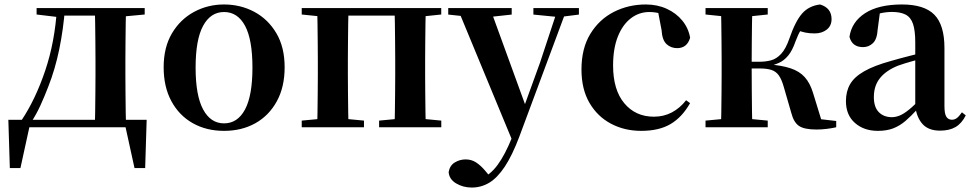

<svg xmlns="http://www.w3.org/2000/svg" viewBox="-20 -572 4364 863"><path d="M563.1 0H95.3L115.5 -16.4L71.8 183.5H24.2L17.5 -33.6H639.2L632.5 183.5H584.6L540.5 -17.9ZM405.4 0Q407.2 -25.5 407.7 -67.4Q408.2 -109.4 408.7 -154.7Q409.2 -200 409.2 -234.8V-301.2Q409.2 -335.7 408.7 -381Q408.2 -426.4 407.7 -468.7Q407.2 -511 405.4 -535.7H546.6Q545.6 -511 545.1 -468.7Q544.6 -426.4 544.1 -381Q543.6 -335.7 543.6 -301.2V-234.8Q543.6 -200 544.1 -154.7Q544.6 -109.4 545.1 -67.4Q545.6 -25.5 546.6 0ZM144.5 -506.8V-535.7H246.5V-495.5H239.4ZM480 -495.5V-535.7H630.4V-506.8L510 -495.5ZM76.9 -31.5Q139.7 -125.6 183.2 -254.7Q226.7 -383.7 236.1 -535.7H272.1Q264.9 -440.9 246.4 -350.8Q227.9 -260.8 196.9 -182.2Q180 -138.1 161.2 -97.1Q142.3 -56.1 119.3 -21.6V-8.9ZM246.5 -501.8V-535.7H481.3V-501.8Z M987 16.2Q907.7 16.2 846.5 -18.3Q785.3 -52.8 750.5 -117Q715.6 -181.2 715.6 -269.8Q715.6 -359.1 752.8 -422Q790 -484.9 851.9 -518.4Q913.8 -551.9 987 -551.9Q1061.1 -551.9 1123.1 -518.8Q1185 -485.6 1222.2 -422.7Q1259.4 -359.8 1259.4 -269.8Q1259.4 -180.5 1224 -116.3Q1188.6 -52 1127.4 -17.9Q1066.2 16.2 987 16.2ZM987 -17.5Q1048 -17.5 1081.4 -80.1Q1114.7 -142.6 1114.7 -268.1Q1114.7 -394.2 1081.4 -456.1Q1048 -518 987 -518Q926.7 -518 893 -456.1Q859.2 -394.2 859.2 -268.1Q859.2 -142.6 893 -80.1Q926.7 -17.5 987 -17.5Z M1404.9 0Q1406.6 -25.5 1407.1 -67.5Q1407.6 -109.6 1408.1 -154.8Q1408.6 -200 1408.6 -234.8V-301.2Q1408.6 -335.7 1408.1 -381.1Q1407.6 -426.5 1407.1 -468.7Q1406.6 -511 1404.9 -535.7H1546.6Q1545.6 -510.7 1545.1 -468.5Q1544.6 -426.3 1544.1 -381Q1543.6 -335.6 1543.6 -301.2V-234.8Q1543.6 -200 1544.1 -154.8Q1544.6 -109.6 1545.1 -67.5Q1545.6 -25.5 1546.6 0ZM1753.4 0Q1754.4 -25.5 1754.9 -67.5Q1755.4 -109.6 1755.9 -154.8Q1756.4 -200 1756.4 -234.8V-301.2Q1756.4 -335.6 1755.9 -381Q1755.4 -426.3 1754.9 -468.5Q1754.4 -510.7 1753.4 -535.7H1893.9Q1892.9 -510.7 1892.4 -468.5Q1891.9 -426.3 1891.4 -381Q1890.9 -335.6 1890.9 -301.2V-234.8Q1890.9 -200 1891.4 -154.8Q1891.9 -109.6 1892.4 -67.5Q1892.9 -25.5 1893.9 0ZM1336.2 0V-29.9L1446 -40.2H1507.6L1616 -29.9V0ZM1684 0V-29.9L1793.5 -40.2H1856.1L1963.5 -29.9V0ZM1336.2 -506.8V-535.7H1475.9V-495.5H1446ZM1824.4 -495.5V-535.7H1963.3V-506.8L1856.1 -495.5ZM1475.9 -501.8V-535.7H1824.4V-501.8Z M2100.5 271Q2061.5 271 2030.2 252.3Q1998.8 233.6 1996.6 201.1Q2001.8 171.7 2024.3 158.1Q2046.8 144.5 2073.1 144.5Q2099.6 144.5 2120.5 158.4Q2141.4 172.4 2159.6 194L2189.7 229.9L2154.6 252.4L2135.4 235.4Q2183.2 214.9 2216.7 169.1Q2250.3 123.3 2281 46.7L2311.1 -25.6L2320 -49.7L2407.1 -289.9L2488.4 -535.7H2529.3L2314 42.9Q2282.1 127.2 2248.7 177.4Q2215.2 227.6 2179 249.3Q2142.7 271 2100.5 271ZM2287.7 72.2 2036.1 -535.7H2182.5L2342.1 -97.3L2348.1 -86.2ZM1994.7 -506.5V-535.7H2280V-506.5L2181.7 -495.8H2095.6ZM2377.5 -506.5V-535.7H2582.1V-506.5L2500.4 -496.1H2482.8Z M2862.1 16.2Q2787.1 16.2 2726.2 -16Q2665.3 -48.3 2629.4 -109.8Q2593.6 -171.4 2593.6 -259.7Q2593.6 -354.7 2633.5 -419.9Q2673.4 -485 2739.1 -518.5Q2804.9 -551.9 2883 -551.9Q2934.5 -551.9 2976.8 -532.5Q3019.2 -513.2 3046.8 -479.5Q3074.4 -445.8 3082 -402.4Q3068.4 -355.6 3023.4 -355.6Q2995.9 -355.6 2976.1 -373.6Q2956.4 -391.6 2953.6 -436.8L2935.8 -530.1L3003.7 -486.3Q2974.8 -503.2 2950.1 -510.6Q2925.4 -518 2898.6 -518Q2852.2 -518 2815.2 -489.4Q2778.1 -460.7 2756.9 -407.1Q2735.7 -353.5 2735.7 -277.6Q2735.7 -168.4 2786 -108Q2836.4 -47.5 2919.2 -47.5Q2963.5 -47.5 2999.8 -66.7Q3036.2 -85.9 3063.9 -121.4L3081.8 -108.4Q3046.1 -45.4 2994.3 -14.6Q2942.5 16.2 2862.1 16.2Z M3151.2 0V-29.9L3261 -40.2H3322.6L3430.8 -29.9V0ZM3151.2 -506.8V-535.7H3430.8V-506.8L3322.6 -495.5H3261ZM3219.9 0Q3221.6 -25.5 3222.1 -67.4Q3222.6 -109.4 3223.1 -154.7Q3223.6 -200 3223.6 -234.8V-301.2Q3223.6 -335.7 3223.1 -381Q3222.6 -426.4 3222.1 -468.7Q3221.6 -511 3219.9 -535.7H3361.6Q3360.6 -511 3360.1 -468.2Q3359.6 -425.4 3359.1 -377.7Q3358.6 -330 3358.6 -289.8V-269.3Q3358.6 -217.7 3359.1 -164.9Q3359.6 -112.1 3360.1 -68.8Q3360.6 -25.5 3361.6 0ZM3536.8 -64.1 3502.9 -181.4Q3493.5 -214.7 3480.8 -232.8Q3468 -250.9 3447.6 -257.6Q3427.3 -264.3 3393.4 -264.3H3290.9V-294.5H3393.8Q3421.9 -294.5 3446 -301Q3470.1 -307.4 3491 -329.9Q3512 -352.3 3528.3 -399.3Q3555 -476.8 3585.5 -511.4Q3616 -545.9 3666.1 -551.9Q3717.7 -536.4 3717.7 -485.9Q3717.7 -456 3696 -438.9Q3674.2 -421.8 3641.7 -421.8Q3617.5 -421.8 3599.8 -425.6Q3582.1 -429.3 3562 -436.9L3612.8 -479.7Q3591.6 -455.6 3579.7 -437.1Q3567.8 -418.5 3556 -386.8Q3541.7 -345.1 3522.8 -322.2Q3503.8 -299.2 3479.9 -288.8Q3455.9 -278.3 3426.2 -273.1L3428.4 -283.3Q3492.6 -278.6 3533.1 -265.1Q3573.6 -251.7 3597.3 -225.1Q3621.1 -198.6 3634.6 -153.9L3678.3 -11.8L3583.7 -46L3738.6 -28.2V0Q3719.7 4.5 3695.6 7.3Q3671.5 10.2 3650.2 10.2Q3595.1 10.2 3571.3 -6Q3547.5 -22.2 3536.8 -64.1Z M3925.6 16.2Q3863.2 16.2 3822.8 -19.4Q3782.3 -54.9 3782.3 -117.6Q3782.3 -161.2 3801 -193.6Q3819.7 -226.1 3864.1 -251.5Q3908.6 -277 3984.4 -297.9Q4023.8 -309.4 4073.4 -322Q4123 -334.6 4163 -344.4V-318.9Q4123 -308.9 4083 -297.6Q4042.9 -286.4 4016.1 -276.7Q3962.3 -254.9 3935.1 -220.6Q3907.8 -186.4 3907.8 -135.9Q3907.8 -90.4 3930.1 -67.9Q3952.3 -45.3 3989 -45.3Q4005.3 -45.3 4023.7 -52.6Q4042.1 -59.9 4066.4 -79.7Q4090.8 -99.4 4124.3 -135.5L4139.8 -82.4H4104.7Q4075.6 -50.6 4050.2 -28.7Q4024.7 -6.8 3995.4 4.7Q3966 16.2 3925.6 16.2ZM4205.1 15.2Q4153.6 15.2 4126.9 -14.2Q4100.2 -43.6 4093.9 -94V-96.5V-381.4Q4093.9 -434.7 4083.8 -464.5Q4073.7 -494.3 4050.6 -506.3Q4027.5 -518.3 3989 -518.3Q3963.4 -518.3 3936.3 -512.2Q3909.2 -506.1 3872.8 -491.2L3935.1 -516.3L3924.9 -439.2Q3922.3 -395.9 3903.6 -378Q3884.8 -360.2 3859.3 -360.2Q3810.1 -360.2 3798.2 -406.5Q3807.9 -473.5 3868.4 -512.7Q3928.9 -551.9 4034.1 -551.9Q4134.4 -551.9 4179.7 -505.9Q4225.1 -459.8 4225.1 -356.2V-94.8Q4225.1 -60.3 4233.8 -47Q4242.6 -33.8 4258.7 -33.8Q4270.3 -33.8 4280.3 -40.9Q4290.3 -48.1 4303.7 -67.2L4320.9 -53.4Q4303 -17.5 4275.2 -1.1Q4247.4 15.2 4205.1 15.2Z"/></svg>

Font: Early Summer Mincho VF
Style: Regular
Weight: 250
Designer: GuiWonder
Version: Version 1.002